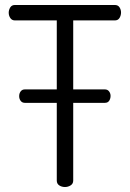

<svg xmlns="http://www.w3.org/2000/svg" viewBox="-20 -751 521 771"><path d="M441 -731Q454 -731 460 -721.5Q466 -712 466 -701Q466 -689 460 -679Q454 -669 441 -669H274V-392H401Q412 -392 418 -384Q424 -376 424 -366Q424 -355 418.5 -346.5Q413 -338 401 -338H274V-26Q274 -13 263.5 -6.5Q253 0 241 0Q228 0 218 -6.5Q208 -13 208 -26V-338H80Q69 -338 63 -346Q57 -354 57 -365Q57 -376 63 -384Q69 -392 80 -392H208V-669H40Q28 -669 21.5 -678.5Q15 -688 15 -700Q15 -711 21 -721Q27 -731 40 -731Z"/></svg>

Font: AkaAcidDosis
Style: Regular
Weight: 400
Designer: Edgar Tolentino, Pablo Impallari, Igino Marini, Aka-Acid
Foundry: Edgar Tolentino, Pablo Impallari, Igino Marini, Cyberella
Version: Version 1.007